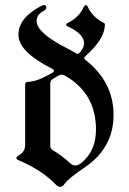

<svg xmlns="http://www.w3.org/2000/svg" viewBox="-20 -727 509 757"><path d="M56.6 -116.2Q79.1 -129.9 79.1 -154.8V-392.1Q79.1 -404.3 89.8 -404.3Q125.5 -404.3 186 -439.9Q192.9 -443.8 192.9 -448Q192.9 -452.1 185.5 -456.1Q52.7 -522.9 52.7 -589.8Q52.7 -656.2 140.6 -702.6Q148.9 -707 153.3 -707Q162.6 -707 162.6 -696.3Q162.6 -689.5 151.4 -683.6Q124.5 -669.4 124.5 -643.6Q124.5 -597.2 246.1 -535.6Q265.6 -525.4 278.3 -517.6Q283.2 -514.6 285.6 -514.6Q290.5 -514.6 295.4 -520.5Q311.5 -539.1 311.5 -556.6Q311.5 -592.8 248 -622.6Q240.7 -625.5 240.7 -629.6Q240.7 -633.8 248 -637.2Q290.5 -657.2 310.5 -699.7Q314 -707 318.4 -707Q322.8 -707 326.2 -699.7Q345.2 -658.7 388.7 -637.2Q393.6 -634.8 393.6 -630.9Q393.6 -573.2 315.4 -504.4Q312 -501.5 312 -498Q312 -494.6 316.4 -491.2Q427.7 -404.3 427.7 -273.9Q427.7 -143.6 314 -66.9Q248 -22.5 234.9 -2.4Q227.1 9.8 217.8 9.8Q208.5 9.8 200.7 1.5Q147.9 -54.7 54.7 -94.7Q44.4 -99.1 44.4 -104Q44.4 -108.9 56.6 -116.2ZM178.2 -151.9Q178.2 -141.1 187 -135.7Q228 -110.8 254.9 -85Q265.6 -74.7 276.9 -74.7Q288.1 -74.7 300.3 -84.5Q358.4 -130.9 358.4 -215.8Q358.4 -359.4 236.3 -428.7Q229.5 -432.6 222.9 -432.6Q216.3 -432.6 208 -427.5Q199.7 -422.4 189 -416Q178.2 -409.7 178.2 -398.4Z"/></svg>

Font: UnifrakturMaguntia21
Style: Book
Weight: 400
Designer: j. 'mach' wust, Gerrit Ansmann, Georg Duffner, based on a font by Peter Wiegel, original typeface by Carl Albert Fahrenw
Version: Version 2017-03-19